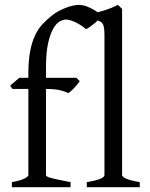

<svg xmlns="http://www.w3.org/2000/svg" viewBox="-20 -777 622 797"><path d="M340.3 0V-21Q361.3 -24.4 375.5 -28.1Q389.6 -31.7 397.9 -35.4Q406.2 -39.1 409.9 -43Q413.6 -46.9 413.6 -50.8V-632.8Q413.6 -654.8 410.6 -667Q407.7 -679.2 399.9 -685.1Q394 -689.5 385.7 -691.9Q380.9 -687 375 -682.1Q365.2 -673.8 354.7 -666.5Q344.2 -659.2 336.9 -655.8Q325.2 -666 313.2 -673.6Q301.3 -681.2 290.3 -686Q279.3 -690.9 269.8 -693.4Q260.3 -695.8 253.9 -695.8Q241.2 -695.8 226.8 -687.3Q212.4 -678.7 200 -656.2Q187.5 -633.8 179.2 -595.2Q170.9 -556.6 170.9 -496.1V-454.1H296.9L311 -439.9Q306.6 -433.1 300 -425.3Q293.5 -417.5 286.9 -410.6Q280.3 -403.8 273.9 -398.2Q267.6 -392.6 263.2 -390.6Q252 -396.5 231 -402.1Q210 -407.7 170.9 -407.7V-49.8Q170.9 -46.9 176 -43.9Q181.2 -41 193.4 -37.8Q205.6 -34.7 224.9 -30.5Q244.1 -26.4 272.9 -21V0H29.3V-21Q63 -26.9 80.3 -35.4Q97.7 -43.9 97.7 -49.8V-407.7H32.2L22 -421.4L60.1 -454.1H97.7V-469.2Q97.7 -526.9 105.5 -566.2Q113.3 -605.5 126.7 -632.6Q140.1 -659.7 157.7 -678Q175.3 -696.3 194.8 -711.9Q208 -722.7 223.6 -731Q239.3 -739.3 254.6 -745.1Q270 -751 283.9 -753.9Q297.9 -756.8 307.1 -756.8Q322.3 -756.8 338.4 -751Q354.5 -745.1 367.7 -737.3Q377.4 -731.9 385.3 -726.1Q397.9 -729.5 409.7 -732.9Q439 -741.2 469.2 -756.8L486.8 -740.2V-50.8Q486.8 -43.5 503.4 -35.6Q520 -27.8 560.1 -21V0Z"/></svg>

Font: Noto Serif Devanagari
Style: Bold
Weight: 700
Designer: Monotype Design Team
Foundry: Monotype Imaging Inc.
Version: Version 1.01